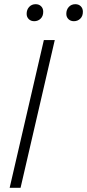

<svg xmlns="http://www.w3.org/2000/svg" viewBox="-20 -895 415 915"><path d="M241 -704 78 0H26L189 -704ZM332 -794Q316 -794 306 -804Q296 -814 296 -829Q296 -849 308 -862Q320 -875 339 -875Q355 -875 365 -865Q375 -855 375 -839Q375 -818 362.5 -806Q350 -794 332 -794ZM143 -794Q127 -794 117 -804Q107 -814 107 -829Q107 -849 119 -862Q131 -875 150 -875Q166 -875 176 -865Q186 -855 186 -839Q186 -818 173.5 -806Q161 -794 143 -794Z"/></svg>

Font: Prodigy Sans Light
Style: Italic
Weight: 300
Italic angle: -13°
Designer: Wei Huang
Foundry: Wei Huang
Version: Version 1.003; ttfautohint (v1.8.3)